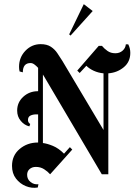

<svg xmlns="http://www.w3.org/2000/svg" viewBox="-20 -846 652 932"><path d="M322.5 -673.3 315.8 -679.2 386.7 -825.8 430 -792.5ZM163.3 64.2Q134.2 69.2 105.4 57.5Q76.7 45.8 57.5 20.8Q38.3 -4.2 38.3 -40.8Q38.3 -91.7 75.4 -122.9Q112.5 -154.2 164.2 -154.2H165V-290.8H155.8Q140 -290.8 127.9 -285Q115.8 -279.2 115.8 -263.3Q115.8 -250.8 126.7 -244.2L122.5 -232.5Q98.3 -238.3 80.8 -259.2Q63.3 -280 63.3 -309.2Q63.3 -349.2 92.9 -376.2Q122.5 -403.3 164.2 -403.3H165V-516.7Q155.8 -526.7 146.7 -533.3Q137.5 -540 128.3 -540Q90.8 -540 90.8 -495L75 -499.2Q72.5 -510 72.5 -521.7Q72.5 -567.5 103.3 -599.6Q134.2 -631.7 177.5 -631.7Q207.5 -631.7 226.7 -619.2Q245.8 -606.7 258.3 -587.9Q270.8 -569.2 282.5 -550.8L482.5 -215V-490Q456.7 -492.5 435 -502.5Q413.3 -512.5 399.2 -526.7L366.7 -491.7L355 -503.3L459.2 -623.3H475Q485.8 -610 501.7 -598.8Q517.5 -587.5 540 -587.5Q560.8 -587.5 575 -600Q589.2 -612.5 590.8 -630.8H602.5Q612.5 -611.7 612.5 -589.2Q612.5 -545.8 580.8 -519.6Q549.2 -493.3 505.8 -490V0H474.2L195 -473.3Q191.7 -479.2 188.3 -484.2V-151.7Q209.2 -149.2 236.7 -137.9Q264.2 -126.7 290.8 -100L319.2 -131.7L330.8 -120L223.3 0Q211.7 -13.3 194.2 -24.6Q176.7 -35.8 154.2 -35.8Q135.8 -35.8 123.8 -25.4Q111.7 -15 111.7 2.5Q111.7 24.2 128.3 37.5Q145 50.8 166.7 48.3Z"/></svg>

Font: Manufacturing Consent
Style: Regular
Weight: 400
Version: Version 3.000; ttfautohint (v1.8.4.7-5d5b)